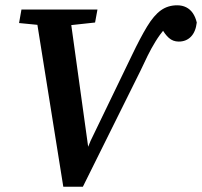

<svg xmlns="http://www.w3.org/2000/svg" viewBox="-20 -700 763 725"><path d="M219 5 112 -664H241L319 -102H295L322 -168L478 -491Q510 -558 535.5 -600Q561 -642 587.5 -661Q614 -680 649 -680Q668 -680 683 -672.5Q698 -665 708 -650.5Q718 -636 723 -615Q719 -580 701 -561.5Q683 -543 655 -543Q633 -543 617.5 -557Q602 -571 590 -594L573 -629L639 -621L603 -593Q583 -569 567 -543Q551 -517 537.5 -489.5Q524 -462 510 -432L293 5ZM52 -613 61 -664H348L339 -615L210 -601H175Z"/></svg>

Font: Source Serif 4 18pt SemiBold
Style: Italic
Weight: 600
Italic angle: -12°
Designer: Frank Grießhammer
Foundry: Adobe Systems Incorporated
Version: Version 4.004;hotconv 1.0.116;makeotfexe 2.5.65601